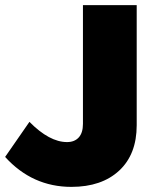

<svg xmlns="http://www.w3.org/2000/svg" viewBox="-27 -721 601 750"><path d="M-7 -108 88 -245Q166 -166 235 -166Q264 -166 280.5 -184Q297 -202 297 -237V-701H507V-232Q507 -118 438.5 -54.5Q370 9 252 9Q99 9 -7 -108Z"/></svg>

Font: Trueno
Style: ExBd
Weight: 800
Designer: Julieta Ulanovsky
Foundry: Julieta Ulanovsky
Version: Version 3.001b